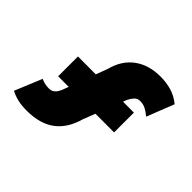

<svg xmlns="http://www.w3.org/2000/svg" viewBox="-163 -940 1199 1199"><g transform="rotate(45 437.0 -340.0)"><path d="M195 31Q149 31 113.5 22.5Q78 14 51 -1L125 -180Q145 -172 159.5 -168.5Q174 -165 195 -165Q215 -165 228.5 -174.5Q242 -184 251.5 -201Q261 -218 268 -240L370 -516Q395 -610 464 -660.5Q533 -711 636 -711Q686 -711 732 -698Q778 -685 820 -651L749 -470Q724 -491 702.5 -502Q681 -513 653 -513Q630 -513 616 -497.5Q602 -482 591 -461L482 -182Q452 -74 381.5 -21.5Q311 31 195 31ZM182 -260V-435L677 -434V-259Z"/></g></svg>

Font: Lexend Tera Black
Style: Regular
Weight: 900
Version: Version 1.007